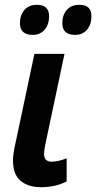

<svg xmlns="http://www.w3.org/2000/svg" viewBox="-20 -768 400 798"><path d="M184 -701Q184 -748 133 -748Q100 -748 81.5 -726.5Q63 -705 63 -672Q63 -623 116 -623Q147 -623 165.5 -644.5Q184 -666 184 -701ZM360 -701Q360 -748 310 -748Q276 -748 257.5 -726.5Q239 -705 239 -672Q239 -623 292 -623Q323 -623 341.5 -644.5Q360 -666 360 -701ZM257 -14V-110Q221 -96 195 -96Q163 -96 163 -128Q163 -141 168 -166L248 -544H123L45 -176Q34 -129 34 -101Q34 -43 65.5 -16.5Q97 10 151 10Q211 10 257 -14Z"/></svg>

Font: Noto Sans UI SemiCondensed
Style: Bold Italic
Weight: 700
Width: 4
Designer: Monotype Design Team
Foundry: Monotype Imaging Inc.
Version: 1.001